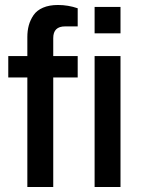

<svg xmlns="http://www.w3.org/2000/svg" viewBox="-20 -751 571 771"><path d="M89.8 0V-439.9H13.2V-525.9H89.8V-602.1Q89.8 -627.9 95.7 -649.4Q101.6 -670.9 114.7 -690.2Q127.9 -709.5 152.8 -720.2Q177.7 -731 212.9 -731Q253.4 -731 292 -717.8V-645H241.2Q193.8 -645 193.8 -598.1V-525.9H292V-439.9H193.8V0ZM359.9 -617.2V-723.1H463.9V-617.2ZM359.9 0V-525.9H463.9V0Z"/></svg>

Font: Archivo Medium
Style: Regular
Weight: 500
Designer: Hector Gatti
Foundry: Omnibus-Type
Version: Version 2.001